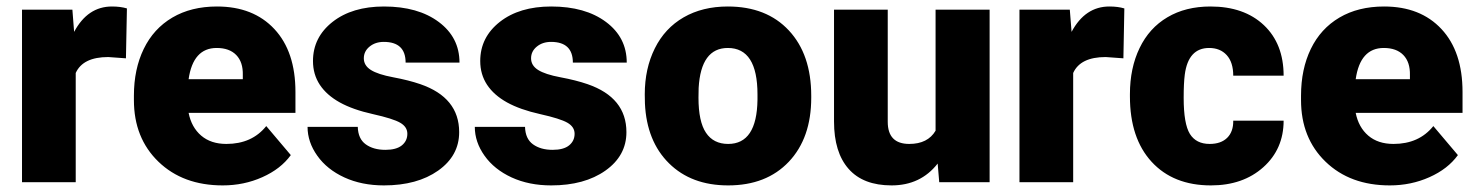

<svg xmlns="http://www.w3.org/2000/svg" viewBox="-20 -558 4519 588"><path d="M365.7 -379.4 311.5 -383.3Q233.9 -383.3 211.9 -334.5V0H47.4V-528.3H201.7L207 -460.4Q248.5 -538.1 322.8 -538.1Q349.1 -538.1 368.7 -532.2Z M662.1 9.8Q540.5 9.8 465.3 -62.7Q390.1 -135.3 390.1 -251.5V-265.1Q390.1 -346.2 420.2 -408.2Q450.2 -470.2 507.8 -504.2Q565.4 -538.1 644.5 -538.1Q755.9 -538.1 820.3 -469Q884.8 -399.9 884.8 -276.4V-212.4H557.6Q566.4 -168 596.2 -142.6Q626 -117.2 673.3 -117.2Q751.5 -117.2 795.4 -171.9L870.6 -83Q839.8 -40.5 783.4 -15.4Q727.1 9.8 662.1 9.8ZM643.6 -411.1Q571.3 -411.1 557.6 -315.4H723.6V-328.1Q724.6 -367.7 703.6 -389.4Q682.6 -411.1 643.6 -411.1Z M1227.5 -148.4Q1227.5 -169.4 1205.6 -182.1Q1183.6 -194.8 1122.1 -208.5Q1060.5 -222.2 1020.5 -244.4Q980.5 -266.6 959.5 -298.3Q938.5 -330.1 938.5 -371.1Q938.5 -443.8 998.5 -491Q1058.6 -538.1 1155.8 -538.1Q1260.3 -538.1 1323.7 -490.7Q1387.2 -443.4 1387.2 -366.2H1222.2Q1222.2 -429.7 1155.3 -429.7Q1129.4 -429.7 1111.8 -415.3Q1094.2 -400.9 1094.2 -379.4Q1094.2 -357.4 1115.7 -343.8Q1137.2 -330.1 1184.3 -321.3Q1231.4 -312.5 1267.1 -300.3Q1386.2 -259.3 1386.2 -153.3Q1386.2 -81.1 1322 -35.6Q1257.8 9.8 1155.8 9.8Q1087.9 9.8 1034.7 -14.6Q981.4 -39.1 951.7 -81.1Q921.9 -123 921.9 -169.4H1075.7Q1076.7 -132.8 1100.1 -116Q1123.5 -99.1 1160.2 -99.1Q1193.8 -99.1 1210.7 -112.8Q1227.5 -126.5 1227.5 -148.4Z M1739.7 -148.4Q1739.7 -169.4 1717.8 -182.1Q1695.8 -194.8 1634.3 -208.5Q1572.8 -222.2 1532.7 -244.4Q1492.7 -266.6 1471.7 -298.3Q1450.7 -330.1 1450.7 -371.1Q1450.7 -443.8 1510.7 -491Q1570.8 -538.1 1668 -538.1Q1772.5 -538.1 1835.9 -490.7Q1899.4 -443.4 1899.4 -366.2H1734.4Q1734.4 -429.7 1667.5 -429.7Q1641.6 -429.7 1624 -415.3Q1606.4 -400.9 1606.4 -379.4Q1606.4 -357.4 1627.9 -343.8Q1649.4 -330.1 1696.5 -321.3Q1743.7 -312.5 1779.3 -300.3Q1898.4 -259.3 1898.4 -153.3Q1898.4 -81.1 1834.2 -35.6Q1770 9.8 1668 9.8Q1600.1 9.8 1546.9 -14.6Q1493.7 -39.1 1463.9 -81.1Q1434.1 -123 1434.1 -169.4H1587.9Q1588.9 -132.8 1612.3 -116Q1635.7 -99.1 1672.4 -99.1Q1706.1 -99.1 1722.9 -112.8Q1739.7 -126.5 1739.7 -148.4Z M1954.6 -269Q1954.6 -348.1 1985.4 -409.9Q2016.1 -471.7 2073.7 -504.9Q2131.3 -538.1 2209 -538.1Q2327.6 -538.1 2396 -464.6Q2464.4 -391.1 2464.4 -264.6V-258.8Q2464.4 -135.3 2395.8 -62.7Q2327.1 9.8 2210 9.8Q2097.2 9.8 2028.8 -57.9Q1960.4 -125.5 1955.1 -241.2ZM2119.1 -258.8Q2119.1 -185.5 2142.1 -151.4Q2165 -117.2 2210 -117.2Q2297.9 -117.2 2299.8 -252.4V-269Q2299.8 -411.1 2209 -411.1Q2126.5 -411.1 2119.6 -288.6Z M2851.6 -57.1Q2799.3 9.8 2710.4 9.8Q2623.5 9.8 2578.9 -40.8Q2534.2 -91.3 2534.2 -186V-528.3H2698.7V-185.1Q2698.7 -117.2 2764.6 -117.2Q2821.3 -117.2 2845.2 -157.7V-528.3H3010.7V0H2856.4Z M3420.4 -379.4 3366.2 -383.3Q3288.6 -383.3 3266.6 -334.5V0H3102.1V-528.3H3256.3L3261.7 -460.4Q3303.2 -538.1 3377.4 -538.1Q3403.8 -538.1 3423.3 -532.2Z M3684.6 -117.2Q3719.2 -117.2 3738.3 -136Q3757.3 -154.8 3756.8 -188.5H3911.1Q3911.1 -101.6 3848.9 -45.9Q3786.6 9.8 3688.5 9.8Q3573.2 9.8 3506.8 -62.5Q3440.4 -134.8 3440.4 -262.7V-269.5Q3440.4 -349.6 3470 -410.9Q3499.5 -472.2 3555.2 -505.1Q3610.8 -538.1 3687 -538.1Q3790 -538.1 3850.6 -481Q3911.1 -423.8 3911.1 -326.2H3756.8Q3756.8 -367.2 3736.8 -389.2Q3716.8 -411.1 3683.1 -411.1Q3619.1 -411.1 3608.4 -329.6Q3605 -303.7 3605 -258.3Q3605 -178.7 3624 -147.9Q3643.1 -117.2 3684.6 -117.2Z M4236.3 9.8Q4114.7 9.8 4039.6 -62.7Q3964.4 -135.3 3964.4 -251.5V-265.1Q3964.4 -346.2 3994.4 -408.2Q4024.4 -470.2 4082 -504.2Q4139.6 -538.1 4218.8 -538.1Q4330.1 -538.1 4394.5 -469Q4459 -399.9 4459 -276.4V-212.4H4131.8Q4140.6 -168 4170.4 -142.6Q4200.2 -117.2 4247.6 -117.2Q4325.7 -117.2 4369.6 -171.9L4444.8 -83Q4414.1 -40.5 4357.7 -15.4Q4301.3 9.8 4236.3 9.8ZM4217.8 -411.1Q4145.5 -411.1 4131.8 -315.4H4297.9V-328.1Q4298.8 -367.7 4277.8 -389.4Q4256.8 -411.1 4217.8 -411.1Z"/></svg>

Font: Vazir Black FD-UI
Style: Black-FD-UI
Weight: 900
Designer: Saber Rastikerdar
Foundry: Saber Rastikerdar
Version: Version 30.0.0